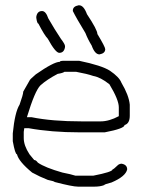

<svg xmlns="http://www.w3.org/2000/svg" viewBox="-20 -700 528 718"><path d="M217.3 -472.7H275.9Q360.8 -455.1 391.1 -435.5Q426.3 -411.6 434.1 -390.6Q461.9 -343.8 465.3 -308.6V-267.6Q465.3 -237.8 445.8 -232.4Q445.8 -219.2 371.6 -205.1H277.8Q172.4 -205.1 86.4 -220.7H70.8L68.8 -207V-183.6Q68.8 -155.8 90.3 -123L107.9 -101.6Q114.7 -101.6 121.6 -91.8Q148.4 -73.2 213.4 -54.7Q246.1 -48.3 262.2 -43H328.6Q400.9 -57.1 400.9 -66.4Q404.3 -66.4 422.4 -84Q428.7 -87.9 434.1 -87.9Q455.6 -84.5 455.6 -66.4Q449.7 -40 397 -17.6Q369.6 -10.7 369.6 -7.8Q355 -2 332.5 -2H272Q251 -2 184.1 -19.5Q184.1 -22 158.7 -27.3Q128.4 -39.1 100.1 -54.7Q49.8 -96.2 43.5 -123Q36.6 -123 27.8 -171.9V-201.2Q35.6 -280.8 53.2 -308.6Q66.9 -346.7 66.9 -357.4L90.3 -398.4Q90.3 -401.9 113.8 -421.9Q181.2 -468.8 203.6 -468.8Q203.6 -472.2 217.3 -472.7ZM80.6 -261.7H98.1Q174.8 -246.1 285.6 -246.1H356Q388.2 -246.1 424.3 -265.6V-298.8Q424.3 -326.7 389.2 -384.8Q356.4 -411.1 328.6 -416Q306.6 -423.8 264.2 -431.6H221.2Q215.3 -426.8 195.8 -423.8Q155.8 -402.8 131.3 -380.9Q110.4 -360.4 80.6 -261.7ZM273.9 -680.2H275.9Q293 -680.2 305.2 -647Q344.2 -588.4 344.2 -572.8Q373.5 -524.4 373.5 -516.1Q373.5 -500.5 352.1 -496.6Q334.5 -496.6 322.8 -529.8Q308.6 -552.7 299.3 -576.7Q265.1 -632.8 252.4 -658.7V-660.6Q252.4 -676.3 273.9 -680.2ZM137.2 -658.7Q151.4 -658.7 160.6 -631.3Q184.1 -590.3 207.5 -555.2Q223.1 -534.7 223.1 -527.8V-523.9Q219.7 -502.4 201.7 -502.4Q187.5 -502.4 158.7 -555.2Q146.5 -567.4 123.5 -611.8Q118.7 -611.8 115.7 -633.3V-637.2Q119.1 -658.7 137.2 -658.7Z"/></svg>

Font: CEF Fonts CJK
Style: Regular
Weight: 400
Designer: PartyBoss (派对大魔王)
Version: Release 2.25